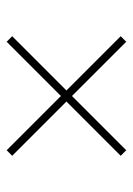

<svg xmlns="http://www.w3.org/2000/svg" viewBox="71 -616 408 591"><g transform="rotate(90 275.5 -320.0)"><path d="M275 -303 108 -136 91 -153 258 -320 91 -487 108 -504 275 -337 442 -504 459 -487 292 -320 459 -153 442 -136Z"/></g></svg>

Font: Noto Sans Devanagari Thin
Style: Regular
Weight: 100
Designer: Jelle Bosma - Monotype Design Team
Foundry: Monotype Imaging Inc.
Version: Version 2.004; ttfautohint (v1.8.4.7-5d5b)